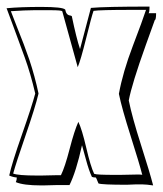

<svg xmlns="http://www.w3.org/2000/svg" viewBox="-31 -531 494 583"><path d="M139 31 101 32H94Q40 32 17 22Q20 16 20 8Q8 7 -3 2Q5 -35 35.5 -122Q66 -209 76 -247Q62 -307 44.5 -355.5Q27 -404 11.5 -445.5Q-4 -487 -11 -506Q30 -510 94.5 -510Q159 -510 167 -502Q170 -485 182 -484Q186 -483 187 -482Q201 -415 212 -382Q220 -414 245 -507Q288 -511 423 -511Q423 -492 420 -491H443Q443 -471 439 -470L412 -395Q369 -275 360 -226Q370 -176 397 -91.5Q424 -7 434 32Q413 29 403 29H379L354 30Q278 30 268 26Q266 22 264 16.5Q262 11 260 8Q252 8 248 6Q239 -13 230 -46.5Q221 -80 218 -90Q200 -9 180 31ZM334 0 383 -1H392Q399 -1 401 0Q393 -32 366 -117Q339 -202 330 -246Q342 -312 372.5 -392Q403 -472 412 -500L413 -501H368Q272 -501 253 -498Q247 -481 230.5 -414.5Q214 -348 205 -327Q204 -330 158 -497Q155 -500 123 -500H72Q47 -500 2 -497Q5 -488 20 -450.5Q35 -413 41 -397Q47 -381 58 -350Q75 -299 86 -247Q76 -205 46.5 -119.5Q17 -34 9 -4Q24 2 81 2H95Q95 2 140 1H154Q166 -23 180.5 -79Q195 -135 207 -161Q218 -138 231 -82Q244 -26 255 -3H256Q262 0 318 0Z"/></svg>

Font: Londrina Shadow
Style: Regular
Weight: 400
Designer: Marcelo Magalhaes
Foundry: Marcelo Magalhaes
Version: Version 1.001 2011